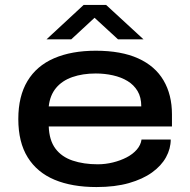

<svg xmlns="http://www.w3.org/2000/svg" viewBox="-20 -744 768 776"><path d="M370 12Q271 12 200.5 -17.5Q130 -47 92 -108Q54 -169 54 -263Q54 -355 91 -416.5Q128 -478 198.5 -508.5Q269 -539 367 -539Q470 -539 538.5 -508Q607 -477 641 -419Q675 -361 675 -282V-233H177Q179 -177 204 -143.5Q229 -110 273.5 -95Q318 -80 375 -80Q406 -80 436.5 -87.5Q467 -95 492 -108Q517 -121 533 -139.5Q549 -158 552 -180H670Q670 -143 651 -108.5Q632 -74 594.5 -47Q557 -20 501 -4Q445 12 370 12ZM177 -314H551Q551 -351 536 -376Q521 -401 495.5 -416.5Q470 -432 436.5 -439.5Q403 -447 367 -447Q314 -447 272.5 -432.5Q231 -418 206.5 -388.5Q182 -359 177 -314ZM168 -585 318 -724H409L560 -585H457L334 -698H390L268 -585Z"/></svg>

Font: Archivo Expanded Medium
Style: Regular
Weight: 500
Width: 7
Designer: Hector Gatti
Foundry: Omnibus-Type
Version: Version 2.001